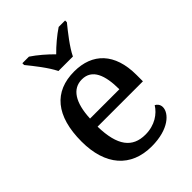

<svg xmlns="http://www.w3.org/2000/svg" viewBox="-223 -873 991 991"><g transform="rotate(-45 272.5 -378.0)"><path d="M226 -606H332C353 -651 404 -715 435 -753V-766H388C353 -743 309 -706 279 -675C249 -706 206 -743 171 -766H123V-753C154 -715 205 -651 226 -606ZM292 10C418 10 476 -50 476 -93C476 -112 464 -125 453 -130C429 -91 381 -56 312 -56C218 -56 169 -117 166 -260H497V-307C497 -465 415 -547 282 -547C135 -547 53 -451 53 -264C53 -91 140 10 292 10ZM382 -317H168C173 -429 212 -490 281 -490C355 -490 382 -421 382 -317Z"/></g></svg>

Font: Noto Serif Myanmar Medium
Style: Regular
Weight: 500
Designer: Ben Mitchell and the Monotype Design Team
Foundry: Monotype Imaging Inc.
Version: Version 2.106